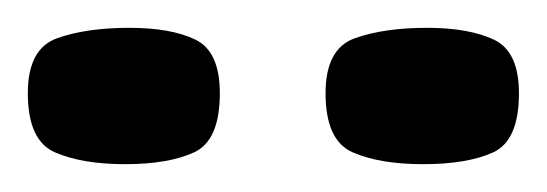

<svg xmlns="http://www.w3.org/2000/svg" viewBox="-20 -576 393 138"><path d="M284 -458Q253 -458 233.5 -466.5Q214 -475 214 -509Q214 -541 235 -548.5Q256 -556 287 -556Q317 -556 335 -547.5Q353 -539 353 -509Q353 -475 334.5 -466.5Q316 -458 284 -458ZM70 -458Q39 -458 19.5 -466.5Q0 -475 0 -509Q0 -541 21 -548.5Q42 -556 73 -556Q103 -556 120.5 -547.5Q138 -539 138 -509Q138 -475 119.5 -466.5Q101 -458 70 -458Z"/></svg>

Font: Genos Thin Black
Style: Regular
Weight: 900
Version: Version 1.010